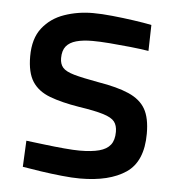

<svg xmlns="http://www.w3.org/2000/svg" viewBox="-43 -551 555 603"><g transform="rotate(5 234.0 -249.5)"><path d="M230.8 10.9Q206 10.9 172.9 7.4Q139.7 4 106.7 -0.9Q73.7 -5.9 48.8 -10.1L52.8 -92.7Q78.4 -89.7 110.5 -85.7Q142.7 -81.7 173.3 -79Q203.9 -76.3 221.9 -76.3Q259.5 -76.3 283.5 -82.7Q307.5 -89.1 319 -103.9Q330.5 -118.7 330.5 -144.8Q330.5 -165.1 321.2 -177Q311.9 -189 285.6 -197.1Q259.3 -205.3 208.1 -213Q152.6 -222 115.4 -236.1Q78.2 -250.1 59.9 -278.3Q41.6 -306.4 41.6 -358.1Q41.6 -414.2 67.9 -447.6Q94.2 -481 136.5 -495.6Q178.9 -510.3 226.4 -510.3Q253.8 -510.3 287.6 -506.8Q321.5 -503.4 355 -498.6Q388.4 -493.9 412.2 -489L410.2 -407Q385.7 -411 352.5 -414.5Q319.4 -418 287.3 -420.5Q255.2 -423 232.7 -423Q202.5 -423 181.6 -417.2Q160.6 -411.4 149.7 -398.1Q138.8 -384.7 138.8 -360.7Q138.8 -342.2 148.4 -331Q158.1 -319.7 184.7 -312.1Q211.3 -304.6 261.4 -295.6Q322.4 -285.6 358.9 -269.6Q395.5 -253.5 411.6 -225.4Q427.7 -197.3 427.7 -147.8Q427.7 -59.8 375.3 -24.4Q322.9 10.9 230.8 10.9Z"/></g></svg>

Font: Titillium Web SemiBold
Style: Regular
Weight: 600
Designer: Mohamed Gaber, Accademia di Belle Arti di Urbino
Foundry: Kief Type Foundry, Accademia di Belle Arti di Urbino
Version: Version 3.000; ttfautohint (v1.8.4)